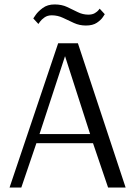

<svg xmlns="http://www.w3.org/2000/svg" viewBox="-20 -845 608 865"><path d="M367 -730Q338 -730 313 -741.5Q288 -753 264 -764.5Q240 -776 213 -776Q194 -776 180.5 -766.5Q167 -757 160 -747Q153 -737 153 -737L130 -762Q130 -762 140.5 -777.5Q151 -793 172.5 -809Q194 -825 226 -825Q258 -825 282.5 -813.5Q307 -802 330 -790.5Q353 -779 378 -779Q396 -779 407.5 -786Q419 -793 424 -799.5Q429 -806 429 -806L452 -781Q452 -781 443.5 -768Q435 -755 416.5 -742.5Q398 -730 367 -730ZM23 0 242 -650H331L546 0H467L399 -200H144L76 0ZM158 -241H386L273 -592Z"/></svg>

Font: Arsenal SC
Style: Regular
Weight: 400
Designer: Andrij Shevchenko
Foundry: Stairsfor
Version: Version 2.001; ttfautohint (v1.8.4.7-5d5b)